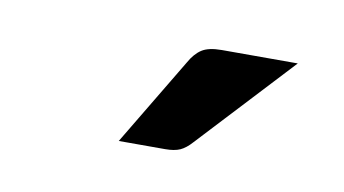

<svg xmlns="http://www.w3.org/2000/svg" viewBox="-33 -785 466 260"><g transform="rotate(10 200.0 -655.0)"><path d="M360 -728 239.5 -598.5Q231.5 -589.5 223.8 -586Q216 -582.5 203.5 -582.5H139.5L212 -703.5Q219 -716 228.2 -722Q237.5 -728 255.5 -728Z"/></g></svg>

Font: TypoPRO Lato
Style: Regular
Weight: 600
Designer: Lukasz Dziedzic with Adam Twardoch and Botio Nikoltchev
Foundry: tyPoland Lukasz Dziedzic
Version: Version 2.010; 2014-09-01; http://www.latofonts.com/